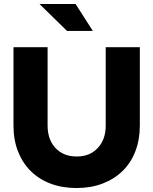

<svg xmlns="http://www.w3.org/2000/svg" viewBox="-20 -938 773 968"><path d="M48 0ZM685 -305Q685 -234 662.5 -175.5Q640 -117 598 -76Q556 -35 497 -12.5Q438 10 366 10Q294 10 235.5 -12Q177 -34 135.5 -75Q94 -116 71 -174Q48 -232 48 -305V-700H220V-305Q220 -234 260 -191.5Q300 -149 367 -149Q433 -149 473 -192Q513 -235 513 -305V-700H685ZM361 -918 448 -782H318L179 -918Z"/></svg>

Font: Rosa Sans Black
Style: Regular
Weight: 900
Designer: Pentagram / MCKL
Foundry: Pentagram / MCKL
Version: Version 1.005;September 16, 2019;FontCreator 11.5.0.2425 64-